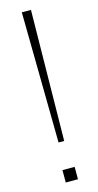

<svg xmlns="http://www.w3.org/2000/svg" viewBox="-122 -816 436 852"><g transform="rotate(-15 96.0 -390.0)"><path d="M109 -180H83L75 -780H117ZM124 0H68V-57H124Z"/></g></svg>

Font: Tanohe Sans ExtraLight
Style: Regular
Weight: 250
Designer: Village Type and Design LLC & Cristiano Sobral
Foundry: Cooper Hewitt Smithsonian Design Museum
Version: Version 1.00;May 30, 2020;FontCreator 12.0.0.2522 64-bit; tt